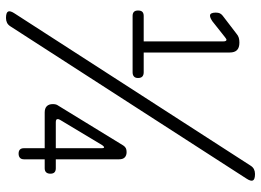

<svg xmlns="http://www.w3.org/2000/svg" viewBox="-135 -685 870 640"><g transform="rotate(90 300.0 -365.0)"><path d="M40 50Q22 50 18.5 43Q15 36 25 21L532 -765Q537 -773 544 -776.5Q551 -780 560 -780Q578 -780 581.5 -773Q585 -766 575 -751L68 35Q63 43 56 46.5Q49 50 40 50ZM474 -10V-79H355Q341 -79 334 -86Q327 -93 327 -106Q327 -111 328 -115.5Q329 -120 332 -124L465 -341Q469 -347 474 -349.5Q479 -352 487 -352Q498 -352 504.5 -346Q511 -340 511 -327V-116H541Q550 -116 554.5 -111.5Q559 -107 559 -98Q559 -89 554.5 -84Q550 -79 541 -79H511V-10Q511 -1 506 3.5Q501 8 492 8Q483 8 478.5 3.5Q474 -1 474 -10ZM33 -372Q24 -372 19.5 -376.5Q15 -381 15 -390Q15 -400 19.5 -404.5Q24 -409 33 -409H118V-674Q118 -680 116.5 -682.5Q115 -685 112 -685Q111 -685 109 -683.5Q107 -682 104 -680L51 -638Q45 -634 40.5 -632Q36 -630 32 -630Q27 -630 24.5 -635Q22 -640 22 -649Q22 -658 24.5 -663Q27 -668 32 -672L92 -718Q99 -724 106 -726Q113 -728 122 -728Q139 -728 147 -720Q155 -712 155 -696V-409H221Q230 -409 235 -404.5Q240 -400 240 -390Q240 -381 235 -376.5Q230 -372 221 -372ZM474 -116V-269Q474 -274 473 -275.5Q472 -277 471 -277Q470 -277 468.5 -276Q467 -275 464 -271L380 -131Q378 -128 377.5 -126Q377 -124 377 -122Q377 -119 379.5 -117.5Q382 -116 388 -116Z"/></g></svg>

Font: Maple Mono Thin
Style: Regular
Weight: 250
Monospace: yes
Designer: subframe7536
Version: Version 7.000